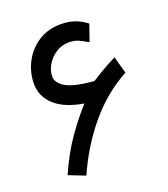

<svg xmlns="http://www.w3.org/2000/svg" viewBox="-124 -737 734 837"><g transform="rotate(-20 243.5 -318.5)"><path d="M232.9 -287.6Q143.6 -302.7 99.4 -343.8Q55.2 -384.8 55.2 -442.4Q55.2 -494.6 79.1 -541.5Q103 -588.4 147.7 -618.2Q192.4 -647.9 253.9 -647.9Q289.6 -647.9 318.1 -637.7Q346.7 -627.4 372.1 -607.9L345.2 -530.8Q326.7 -542 306.6 -551.8Q286.6 -561.5 259.3 -561.5Q226.6 -561.5 199.7 -544.2Q172.9 -526.9 157 -500.2Q141.1 -473.6 141.1 -445.8Q141.1 -416 177.5 -394.3Q213.9 -372.6 305.2 -364.7Q307.6 -364.7 309.1 -365.7Q332.5 -380.4 349.4 -390.6Q366.2 -400.9 383.5 -410.4Q400.9 -419.9 424.8 -432.1L446.8 -353Q343.3 -296.9 264.4 -202.1Q185.5 -107.4 133.3 10.7L57.1 -19Q96.7 -109.4 143.6 -175.5Q190.4 -241.7 232.9 -287.6Z"/></g></svg>

Font: Vazirmatn RD
Style: Regular
Weight: 400
Designer: Saber Rastikerdar
Foundry: Saber Rastikerdar
Version: Version 32.102